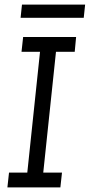

<svg xmlns="http://www.w3.org/2000/svg" viewBox="-20 -810 388 830"><path d="M75 -790H348L342 -733H69ZM19 -64H98L153 -586H73L80 -650H309L303 -586H222L167 -64H248L241 0H12Z"/></svg>

Font: Zilla Slab
Style: Italic
Weight: 400
Italic angle: -6°
Designer: Typotheque.com
Foundry: Typotheque type foundry
Version: Version 1.1; 2017; ttfautohint (v1.6)